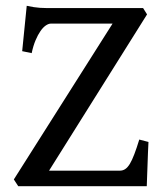

<svg xmlns="http://www.w3.org/2000/svg" viewBox="-20 -643 570 663"><path d="M492.7 -152.8Q491.7 -137.2 491 -116.7Q490.2 -96.2 489.5 -75Q488.8 -53.7 488 -33.9Q487.3 -14.2 486.8 0H43L27.8 -23.4L368.7 -561.5H155.8Q147.9 -561.5 138.4 -555.2Q128.9 -548.8 119.9 -535.9Q110.8 -522.9 102.8 -503.9Q94.7 -484.9 89.4 -459.5L56.6 -466.3L72.3 -623Q85.4 -620.1 96.4 -618.4Q107.4 -616.7 117.9 -616Q128.4 -615.2 139.6 -615.2H474.1L487.8 -593.3L149.4 -53.7H394Q404.3 -53.7 412.6 -59.3Q420.9 -64.9 428.5 -77.4Q436 -89.8 443.8 -110.4Q451.7 -130.9 460.9 -161.1Z"/></svg>

Font: Gentium Book Basic
Style: Regular
Weight: 400
Designer: J. Victor Gaultney and Annie Olsen
Foundry: SIL International
Version: Version 1.102; 2013; Maintenance release